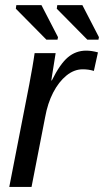

<svg xmlns="http://www.w3.org/2000/svg" viewBox="-20 -738 411 758"><path d="M350.6 -458Q330.1 -464.4 306.6 -464.4Q272.5 -464.4 242.2 -439.7Q211.9 -415 189.9 -372.6Q168 -330.1 158.2 -275.4L104.5 0H16.6L95.7 -405.3Q98.6 -422.4 101.8 -439.2Q105 -456.1 107.9 -472.7Q110.4 -486.8 112.5 -500.7Q114.7 -514.6 116.7 -528.3H199.7L186.5 -445.8L182.6 -420.4H184.6Q216.8 -485.4 248 -511.7Q279.3 -538.1 320.3 -538.1Q341.8 -538.1 366.7 -531.2ZM209 -591.3 207 -581.5H163.1L42.5 -703.6L44.4 -717.8H143.6ZM370.6 -591.3 368.7 -581.5H324.7L204.1 -703.6L206.1 -717.8H305.2Z"/></svg>

Font: Arimo
Style: Italic
Weight: 400
Italic angle: -12°
Designer: Steve Matteson
Foundry: Monotype Imaging Inc.
Version: Version 1.33